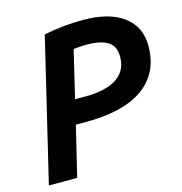

<svg xmlns="http://www.w3.org/2000/svg" viewBox="-104 -796 845 891"><g transform="rotate(-15 318.0 -350.5)"><path d="M22 0 185 -682Q235 -692 282.5 -696.5Q330 -701 374 -701Q498 -701 567 -650Q636 -599 636 -508Q636 -437 609 -386Q582 -335 532.5 -302.5Q483 -270 415.5 -255Q348 -240 267 -240H216L158 0ZM243 -355H294Q355 -355 400.5 -369.5Q446 -384 471 -414.5Q496 -445 496 -493Q496 -543 461.5 -564.5Q427 -586 360 -586Q341 -586 326 -584.5Q311 -583 297 -582Z"/></g></svg>

Font: Ubuntu Sans
Style: Bold Italic
Weight: 700
Italic angle: -13.5°
Designer: Dalton Maag Ltd
Foundry: Dalton Maag Ltd
Version: Version 1.006